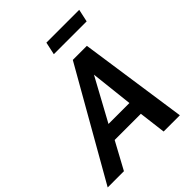

<svg xmlns="http://www.w3.org/2000/svg" viewBox="-298 -1044 1187 1187"><g transform="rotate(-45 296.0 -450.5)"><path d="M294 -818 312 -901H599L581 -818ZM352 -710H475L578 0H436L414 -177H185L89 0H-53ZM411 -274 380 -553 228 -274Z"/></g></svg>

Font: Raleway-v4020
Style: Bold Italic
Weight: 700
Italic angle: -12°
Designer: Matt McInerney, Pablo Impallari, Rodrigo Fuenzalida
Foundry: Matt McInerney, Pablo Impallari, Rodrigo Fuenzalida
Version: Version 4.020;PS 004.020;hotconv 1.0.88;makeotf.lib2.5.64775